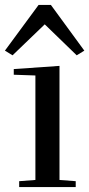

<svg xmlns="http://www.w3.org/2000/svg" viewBox="-38 -761 363 781"><path d="M-18 -555 119 -741H169L305 -555L274 -536L144 -662L13 -536ZM40 0V-24L106 -29V-454L18 -457V-480L204 -493V-29L270 -24V0Z"/></svg>

Font: Rufina
Style: Regular
Weight: 400
Designer: Martin Sommaruga
Foundry: Martin Sommaruga
Version: Version 1.001